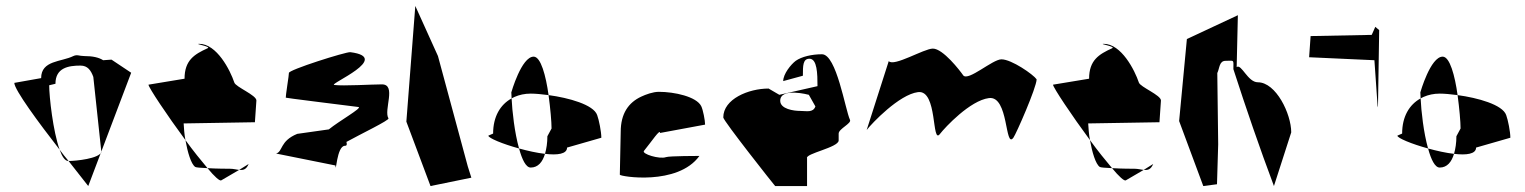

<svg xmlns="http://www.w3.org/2000/svg" viewBox="-20 -624 5116 644"><path d="M28 -346C28 -323 110 -212 180 -122C158 -183 145 -299 145 -338L166 -343C166 -397 210 -404 250 -404C274 -404 285 -388 293 -366L320 -114C312 -92 235 -84 210 -84C248 -36 276 0 276 0L420 -380L354 -424L326 -422C312 -431 292 -436 262 -436C246 -436 239 -442 226 -436C186 -416 118 -422 118 -362ZM180 -122C188 -99 198 -84 209 -84H210C200 -96 190 -108 180 -122Z M478 -340C478 -331 540 -238 602 -154C598 -174 597 -195 596 -210L835 -214L840 -287C840 -305 771 -332 766 -347C752 -389 707 -477 648 -477C629 -477 691 -468 676 -462C632 -442 599 -422 599 -360ZM602 -154C609 -114 621 -73 635 -64C638 -62 655 -61 676 -60C655 -85 628 -118 602 -154ZM676 -60C699 -32 717 -16 722 -19L782 -54C773 -55 763 -58 751 -58C745 -58 707 -58 676 -60ZM782 -54C796 -53 806 -55 814 -74Z M906 -109 1105 -69C1107 -35 1109 -135 1137 -135C1144 -135 1144 -140 1142 -148C1189 -174 1287 -221 1283 -227C1266 -254 1311 -341 1261 -341C1228 -341 1131 -335 1101 -339C1081 -342 1297 -431 1155 -449C1142 -451 945 -389 949 -379C950 -376 937 -299 939 -297C911 -298 1180 -266 1183 -265C1194 -261 1117 -218 1083 -190L977 -175C918 -151 929 -115 906 -109Z M1343 -216 1424 0 1561 -28 1549 -66 1449 -436 1373 -604Z M1618 -169C1618 -161 1666 -141 1721 -126C1706 -179 1698 -251 1696 -294C1658 -273 1634 -233 1634 -176ZM1695 -314C1695 -309 1696 -302 1696 -294L1706 -299C1722 -306 1740 -310 1760 -310C1776 -310 1797 -308 1820 -305C1811 -370 1794 -434 1770 -434C1729 -434 1695 -314 1695 -314ZM1721 -126C1731 -89 1744 -62 1760 -62C1785 -62 1800 -81 1808 -108C1781 -111 1750 -118 1721 -126ZM1808 -108C1849 -103 1882 -107 1882 -129L1997 -162C1997 -182 1989 -222 1983 -238C1971 -273 1887 -296 1820 -305C1826 -260 1830 -216 1830 -193L1816 -167C1816 -145 1813 -125 1808 -108Z M2059 -38C2059 -32 2253 0 2326 -101C2326 -101 2225 -101 2214 -97C2192 -89 2131 -108 2140 -118C2167 -151 2194 -193 2194 -178L2345 -206C2345 -220 2338 -256 2332 -268C2316 -300 2242 -316 2190 -316C2170 -316 2146 -307 2131 -300C2088 -280 2062 -243 2062 -182Z M2406 -230C2406 -219 2576 -4 2580 0H2687V-93C2679 -109 2793 -129 2793 -153V-176C2793 -192 2837 -210 2831 -222C2815 -256 2786 -442 2737 -442C2703 -442 2669 -434 2649 -420C2633 -408 2607 -376 2607 -352L2673 -370C2673 -404 2673 -427 2695 -427C2721 -427 2722 -377 2722 -335L2594 -306L2558 -327C2491 -327 2406 -292 2406 -230ZM2597 -286C2597 -332 2693 -306 2693 -306L2715 -267C2707 -245 2685 -252 2663 -252C2643 -252 2597 -258 2597 -286Z M2887 -188C2904 -210 2996 -307 3059 -315C3126 -324 3104 -136 3133 -175C3150 -197 3234 -287 3297 -295C3364 -304 3350 -123 3379 -162C3388 -174 3457 -331 3457 -358C3446 -374 3373 -425 3339 -425C3309 -425 3228 -351 3211 -371C3200 -387 3143 -461 3109 -461C3079 -461 2978 -399 2961 -419Z M3512 -340C3512 -331 3574 -238 3636 -154C3632 -174 3631 -195 3630 -210L3869 -214L3874 -287C3874 -305 3805 -332 3800 -347C3786 -389 3741 -477 3682 -477C3663 -477 3725 -468 3710 -462C3666 -442 3633 -422 3633 -360ZM3636 -154C3643 -114 3655 -73 3669 -64C3672 -62 3689 -61 3710 -60C3689 -85 3662 -118 3636 -154ZM3710 -60C3733 -32 3751 -16 3756 -19L3816 -54C3807 -55 3797 -58 3785 -58C3779 -58 3741 -58 3710 -60ZM3816 -54C3830 -53 3840 -55 3848 -74Z M3935 -218 4016 0 4062 -6 4066 -140 4063 -379C4071 -395 4069 -420 4091 -420C4121 -420 4117 -426 4117 -392C4160 -259 4205 -128 4253 0L4311 -180C4311 -242 4260 -348 4199 -348C4165 -348 4144 -411 4128 -399L4132 -573L3961 -493Z M4371 -432 4590 -422 4601 -264 4602 -269 4606 -523 4593 -534 4581 -507 4376 -503Z M4667 -169C4667 -161 4715 -141 4770 -126C4755 -179 4747 -251 4745 -294C4707 -273 4683 -233 4683 -176ZM4744 -314C4744 -309 4745 -302 4745 -294L4755 -299C4771 -306 4789 -310 4809 -310C4825 -310 4846 -308 4869 -305C4860 -370 4843 -434 4819 -434C4778 -434 4744 -314 4744 -314ZM4770 -126C4780 -89 4793 -62 4809 -62C4834 -62 4849 -81 4857 -108C4830 -111 4799 -118 4770 -126ZM4857 -108C4898 -103 4931 -107 4931 -129L5046 -162C5046 -182 5038 -222 5032 -238C5020 -273 4936 -296 4869 -305C4875 -260 4879 -216 4879 -193L4865 -167C4865 -145 4862 -125 4857 -108Z"/></svg>

Font: Corrode
Style: Regular
Weight: 400
Designer: Mew Too
Version: Version 0.532